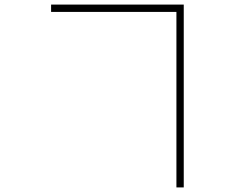

<svg xmlns="http://www.w3.org/2000/svg" viewBox="-20 -772 1040 838"><path d="M203 -720V-752H782V46H750V-720Z"/></svg>

Font: Noto Sans SC Thin
Style: Regular
Weight: 100
Designer: Ryoko NISHIZUKA 西塚涼子 (kana, bopomofo & ideographs); Paul D. Hunt (Latin, Greek & Cyrillic); Sandoll Communications 산돌커뮤니
Foundry: Adobe
Version: Version 2.004-H2;hotconv 1.0.118;makeotfexe 2.5.65603